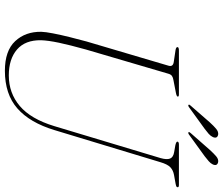

<svg xmlns="http://www.w3.org/2000/svg" viewBox="-84 -818 912 785"><g transform="rotate(90 372.5 -425.0)"><path d="M495 -190 626 -625.5Q633 -650.5 627.8 -663.8Q622.5 -677 601.5 -680.5L573 -685.5Q558.5 -689 558.5 -693.5Q558.5 -700 571 -700H736Q745 -700 745 -695Q745 -692 742.8 -690.2Q740.5 -688.5 731 -686.5L695 -680Q675.5 -676.5 663.2 -664.8Q651 -653 642.5 -624L511.5 -191.5Q481 -90.5 422.8 -39.5Q364.5 11.5 269 11.5Q187 11.5 147.8 -30.5Q108.5 -72.5 109.5 -137.5Q110 -154.5 116 -185.5Q122 -216.5 131 -252.8Q140 -289 149 -322L248 -657Q254 -676 232.5 -679L185.5 -686Q172 -688 172 -694Q172 -700 186.5 -700H365.5Q374.5 -700 374.5 -695.5Q374.5 -690.5 358 -687.5L306.5 -677.5Q296.5 -676 290 -671.5Q283.5 -667 280.5 -655.5L182 -320Q163.5 -253.5 154.2 -209.5Q145 -165.5 144 -136.5Q143 -71.5 182 -38Q221 -4.5 288 -4.5Q360 -4.5 413 -49.5Q466 -94.5 495 -190ZM480 -826.5Q495 -843 506.5 -852.5Q518 -862 529.5 -860.5Q547.5 -857 540 -839Q535.5 -829.5 526.8 -821.8Q518 -814 506.5 -805.5L417.5 -741Q410.5 -736.5 408 -739.5Q405.5 -742 411.5 -748ZM592.5 -826.5Q607.5 -843 618.8 -852.5Q630 -862 641.5 -860.5Q659.5 -857 652 -839Q647.5 -829.5 638.5 -821.8Q629.5 -814 618.5 -805.5L529.5 -741Q522.5 -736.5 520 -739.5Q518 -742 523.5 -748Z"/></g></svg>

Font: Fraunces 72pt S000 Thin
Style: Italic
Weight: 100
Italic angle: -16°
Version: Version 1.000; ttfautohint (v1.8.3)